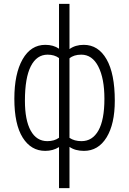

<svg xmlns="http://www.w3.org/2000/svg" viewBox="-20 -770 669 993"><path d="M54.2 -259.3Q54.2 -388.7 96.9 -463.4Q139.6 -538.1 214.4 -538.1Q256.3 -538.1 285.2 -518.1V-750H339.4V-516.1Q369.6 -538.1 413.1 -538.1Q488.3 -538.1 531 -463.6Q573.7 -389.2 573.7 -249Q573.7 -128.4 531 -59.1Q488.3 10.3 414.1 10.3Q369.1 10.3 339.4 -10.3V203.1H285.2V-9.3Q253.9 10.3 213.9 10.3Q140.6 10.3 97.4 -58.3Q54.2 -127 54.2 -259.3ZM520 -259.3Q520 -364.3 488.5 -425.8Q457 -487.3 400.4 -487.3Q361.8 -487.3 339.4 -468.3V-57.1Q364.7 -40 401.4 -40Q458 -40 489 -95Q520 -149.9 520 -259.3ZM108.9 -249Q108.9 -148.4 138.9 -94.2Q168.9 -40 225.1 -40Q260.7 -40 285.2 -57.6V-469.7Q261.7 -487.3 226.1 -487.3Q169.9 -487.3 139.4 -427.5Q108.9 -367.7 108.9 -249Z"/></svg>

Font: Roboto Condensed Light
Style: Regular
Weight: 300
Designer: Google
Version: Version 2.134; 2016